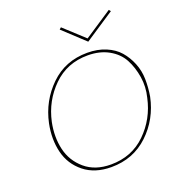

<svg xmlns="http://www.w3.org/2000/svg" viewBox="-150 -978 1034 1108"><g transform="rotate(-20 366.5 -424.0)"><path d="M650 -842 467 -721 336 -843 347 -853 470 -740 641 -853ZM439 -663Q502 -663 552 -642Q602 -621 632.5 -586Q663 -551 682 -504.5Q701 -458 702 -406.5Q703 -355 694 -301Q667 -171 574 -83Q481 5 346 5Q245 5 179.5 -47.5Q114 -100 94 -181Q74 -262 93 -356Q120 -484 211.5 -573.5Q303 -663 439 -663ZM676 -300Q692 -363 682 -425.5Q672 -488 645.5 -537.5Q619 -587 564.5 -617.5Q510 -648 436 -648Q309 -648 223 -563.5Q137 -479 111 -358Q93 -270 111 -192.5Q129 -115 190.5 -62.5Q252 -10 349 -10Q477 -10 563.5 -94.5Q650 -179 676 -300Z"/></g></svg>

Font: EauTest Thin
Style: Italic
Weight: 250
Italic angle: -12°
Designer: Christian Thalmann (Catharsis Fonts)
Version: Version 0.001;PS 000.001;hotconv 1.0.88;makeotf.lib2.5.64775